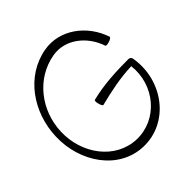

<svg xmlns="http://www.w3.org/2000/svg" viewBox="-225 -1001 1198 1198"><g transform="rotate(-45 374.0 -402.0)"><path d="M696 -603C646 -753 506 -857 355 -831C155 -796 25 -608 18 -401C10 -180 150 24 359 31C580 39 742 -176 702 -404C700 -414 691 -422 680 -422C570 -422 459 -417 352 -390C347 -389 346 -374 351 -358C355 -341 362 -328 368 -330C464 -354 562 -375 661 -378C683 -192 544 -25 361 -31C180 -38 55 -210 62 -399C68 -580 190 -738 365 -769C486 -791 597 -704 637 -583C639 -578 653 -578 670 -584C686 -589 698 -598 696 -603Z"/></g></svg>

Font: Nupuram ExtraLight
Style: Regular
Weight: 200
Designer: Santhosh Thottingal (santhosh.thottingal@gmail.com)
Foundry: SMC
Version: Version 1.000